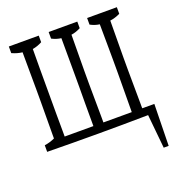

<svg xmlns="http://www.w3.org/2000/svg" viewBox="-133 -638 892 960"><g transform="rotate(-20 312.5 -158.0)"><path d="M20 -2.4Q47.4 -5.9 74.7 -18.6Q74.7 -18.6 74.7 -22Q74.7 -23.4 74.7 -34.2Q75.2 -75.7 75.2 -127.4Q75.2 -166 75.7 -214.4Q75.7 -242.7 75.7 -280.8Q75.2 -319.3 75.2 -367.7Q74.7 -409.7 74.7 -460.9Q74.7 -462.4 74.7 -473.1Q74.7 -473.1 74.7 -477.1Q47.4 -480 20 -492.7Q20 -505.4 20 -527.8Q20 -527.8 179.2 -527.8Q179.2 -505.4 179.2 -492.7Q153.8 -479 128.4 -475.1Q128.4 -475.1 128.4 -471.7Q128.4 -461.4 128.4 -460.9Q127.9 -409.7 127.9 -367.7Q127.9 -319.3 127.9 -280.8Q127.9 -242.7 127.9 -214.4Q127.9 -166 127.9 -127.4Q127.9 -76.2 128.4 -34.7Q128.4 -19.5 128.4 -14.2Q128.4 -14.2 128.4 -9.3Q128.4 -9.3 281.2 -9.3Q281.2 -9.3 281.2 -14.2Q281.2 -65.9 281.2 -127.4Q281.2 -166 281.7 -214.4Q281.7 -242.7 281.7 -280.8Q281.2 -446.3 281.2 -473.6Q281.2 -473.6 281.2 -477.1Q256.3 -480 231.9 -492.7Q231.9 -505.4 231.9 -527.8Q231.9 -527.8 384.3 -527.8Q384.3 -505.4 384.3 -492.7Q359.4 -479.5 334.5 -476.1Q333 -337.9 333 -280.8Q333 -242.7 333 -214.4Q333 -173.8 334.5 -34.7Q334.5 -19.5 334.5 -14.2Q334.5 -9.3 334.5 -9.3Q334.5 -9.3 485.4 -9.3Q486.8 -202.1 486.8 -214.4Q486.8 -242.7 486.8 -280.8Q486.8 -319.3 486.3 -366.5Q485.8 -413.6 485.4 -476.6Q460.9 -479.5 436.5 -492.7Q436.5 -505.4 436.5 -527.8Q436.5 -527.8 594.7 -527.8Q594.7 -505.4 594.7 -492.7Q567.9 -479.5 541 -476.1Q541 -476.1 541 -472.7Q540.5 -372.1 539.6 -280.8Q539.6 -242.7 539.6 -214.4Q539.6 -173.8 541 -34.7Q541 -19.5 541 -14.2Q541 -9.3 541.5 -9.3Q541.5 -9.3 605.5 -9.3Q603.5 106.4 601.1 212.4Q601.1 212.4 574.7 212.4Q565.9 127.4 557.1 32.7Q423.3 34.7 289.1 34.7Q154.8 34.7 20 32.7Q20 20 20 -2.4Z"/></g></svg>

Font: Scarab Serif
Style: Light
Weight: 300
Designer: John Roberts
Foundry: Scarab
Version: 1.0